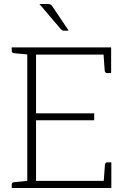

<svg xmlns="http://www.w3.org/2000/svg" viewBox="-20 -944 626 964"><path d="M117 0V-706H538V-670H161V-375H453V-340H161V-36H539V0ZM500 -23 507 -119Q508 -123 511 -126Q514 -129 518 -129H539V-36ZM499 -683 538 -670V-577H517Q513 -577 510 -580Q507 -583 506 -587ZM130 -706 125 -670 49 -677Q45 -678 42 -680.5Q39 -683 39 -688V-706ZM39 0V-18Q39 -23 42 -26Q45 -29 49 -29L125 -37L130 0ZM178 -924H218Q229 -924 234.5 -921Q240 -918 245 -909L325 -790H301Q296 -790 292.5 -792Q289 -794 285 -798Z"/></svg>

Font: Aleo ExtraLight
Style: Regular
Weight: 250
Designer: Alessio Laiso
Foundry: Alessio Laiso
Version: Version 2.001;gftools[0.9.29]